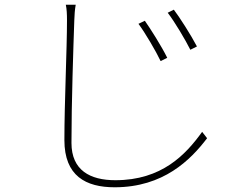

<svg xmlns="http://www.w3.org/2000/svg" viewBox="-20 -759 1040 814"><path d="M594 -671 567 -658C596 -619 641 -542 661 -500L689 -514C665 -563 616 -640 594 -671ZM717 -718 691 -705C721 -666 766 -590 787 -548L815 -562C790 -610 740 -688 717 -718ZM259 -739C263 -721 264 -699 264 -673C264 -551 253 -324 253 -165C253 -13 344 35 466 35C673 35 788 -81 858 -173L837 -200C767 -103 666 5 469 5C362 5 283 -37 283 -153C283 -324 291 -557 295 -673C296 -699 297 -716 301 -739H259Z"/></svg>

Font: Noto Sans CJK Thin
Style: Regular
Weight: 100
Designer: Ryoko NISHIZUKA (kana & ideographs); Paul D. Hunt (Latin, Greek & Cyrillic); Wenlong ZHANG (bopomofo); Sandoll Communica
Foundry: Adobe Systems Incorporated
Version: Version 1.000;PS 1;hotconv 1.0.78;makeotf.lib2.5.61930